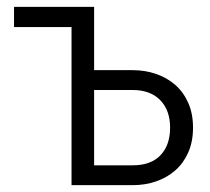

<svg xmlns="http://www.w3.org/2000/svg" viewBox="-20 -541 614 561"><path d="M255 -336H368Q404 -336 436 -325Q468 -314 492 -293Q516 -272 530 -240.5Q544 -209 544 -168Q544 -127 530 -95.5Q516 -64 492 -43Q468 -22 436 -11Q404 0 368 0H189V-462H21V-521H255ZM368 -58Q421 -58 449 -87.5Q477 -117 477 -168Q477 -219 448 -248.5Q419 -278 368 -278H255V-58Z"/></svg>

Font: Oxford Sans
Style: Regular
Weight: 400
Designer: Matt McInerney, Pablo Impallari, Rodrigo Fuenzalida
Foundry: Matt McInerney, Pablo Impallari, Rodrigo Fuenzalida
Version: Version 3.000g; ttfautohint (v1.5) -l 8 -r 28 -G 28 -x 14 -D